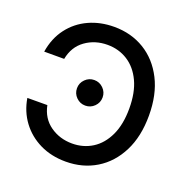

<svg xmlns="http://www.w3.org/2000/svg" viewBox="-132 -864 987 1001"><g transform="rotate(20 362.0 -363.5)"><path d="M35.2 -490.8H146Q159.4 -561.4 212.2 -599.3Q264.9 -637.1 334.5 -637.1Q397 -637.1 446.7 -605.5Q496.4 -573.9 525 -513Q553.6 -452.1 553.6 -363.6Q553.6 -274.9 524.9 -213.8Q496.1 -152.7 446.6 -121.4Q397 -90.2 334.9 -90.2Q266 -90.2 213.1 -127.5Q160.2 -164.8 146 -234.4L35.2 -234Q46.9 -162.3 87.7 -107.2Q128.6 -52.2 192.1 -21.1Q255.7 9.9 335.6 9.9Q430 9.9 503.9 -35Q577.8 -79.9 620.2 -163.7Q662.6 -247.5 662.6 -363.6Q662.6 -480.1 620 -563.7Q577.4 -647.4 503.6 -692.3Q429.7 -737.2 335.6 -737.2Q258.5 -737.2 195.1 -708.1Q131.7 -679 89.7 -623.8Q47.6 -568.5 35.2 -490.8ZM332 -299.4Q361.2 -299.4 382.1 -320.1Q403.1 -340.9 403.1 -370.4Q403.1 -399.5 382.1 -420.3Q361.2 -441.1 332 -441.1Q302.9 -441.1 282 -420.3Q261 -399.5 261 -370.4Q261 -340.9 282 -320.1Q302.9 -299.4 332 -299.4Z"/></g></svg>

Font: Inter UI Medium
Style: Regular
Weight: 500
Designer: Rasmus Andersson
Foundry: rsms
Version: 3.2;8d6f07862